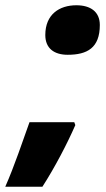

<svg xmlns="http://www.w3.org/2000/svg" viewBox="-77 -580 403 729"><path d="M180 -372C254 -372 302 -398 302 -485C302 -536 266 -560 213 -560C149 -560 95 -526 95 -447C95 -396 129 -372 180 -372ZM-57 129H84C131 56 178 -34 209 -105L205 -116H35C10 -47 -22 50 -57 129Z"/></svg>

Font: Noto Sans Black
Style: Italic
Weight: 900
Italic angle: -12°
Designer: Monotype Design Team
Foundry: Monotype Imaging Inc.
Version: Version 2.013